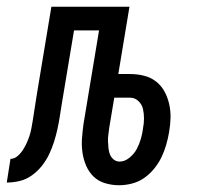

<svg xmlns="http://www.w3.org/2000/svg" viewBox="-64 -540 584 568"><path d="M288 8Q267 8 247 2Q227 -4 213 -17.5Q199 -31 191 -49.5Q183 -68 180 -88.5Q177 -109 178.5 -130Q180 -151 183 -173L229 -450H155L119 -234Q116 -215 113 -196Q110 -177 106 -158.5Q102 -140 96 -121Q90 -102 81.5 -84Q73 -66 60 -49.5Q47 -33 30 -21Q13 -9 -6 -4.5Q-25 0 -44 0L-33 -70Q-22 -70 -12.5 -78Q-3 -86 3.5 -96Q10 -106 15 -117Q20 -128 23.5 -139Q27 -150 29 -161Q31 -172 33 -184Q36 -203 39 -222.5Q42 -242 45 -261L88 -520H319L286 -321H321Q342 -321 362 -316Q382 -311 397.5 -299Q413 -287 422.5 -269.5Q432 -252 436.5 -232Q441 -212 440.5 -191Q440 -170 436 -148Q433 -130 427.5 -111Q422 -92 413.5 -74.5Q405 -57 392 -41Q379 -25 362.5 -13.5Q346 -2 326.5 3Q307 8 288 8ZM290 -62Q305 -62 319 -73.5Q333 -85 340.5 -99Q348 -113 352.5 -128.5Q357 -144 359 -159V-160Q362 -175 362 -189.5Q362 -204 359 -217.5Q356 -231 345.5 -241Q335 -251 321 -251H274L259 -161Q258 -151 256.5 -141Q255 -131 255.5 -121Q256 -111 257 -101Q258 -91 261.5 -82.5Q265 -74 272.5 -68Q280 -62 290 -62Z"/></svg>

Font: Iosevka SS18
Style: Italic
Weight: 400
Italic angle: -9°
Monospace: yes
Designer: Belleve Invis
Foundry: Belleve Invis
Version: Version 25.1.1; ttfautohint (v1.8.4)